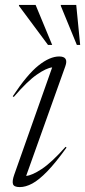

<svg xmlns="http://www.w3.org/2000/svg" viewBox="-20 -752 346 782"><path d="M38 -40.5 192.5 -477.5Q169 -475 130.2 -448.2Q91.5 -421.5 36 -357L32 -360Q91 -449 137 -485.5Q183 -522 221 -522Q260.5 -522 246 -482L86.5 -35.5Q110.5 -37.5 150.2 -63.8Q190 -90 247 -154L251 -151Q206.5 -89 172.5 -54Q138.5 -19 111.5 -4.5Q84.5 10 60.5 10Q36.5 10 32.8 -2.5Q29 -15 38 -40.5ZM192.5 -569H175.5L57 -728.5L57.5 -732H125ZM306.5 -569H293L227.5 -728.5L228 -732H290.5Z"/></svg>

Font: Newsreader 72pt Light
Style: Italic
Weight: 300
Italic angle: -17°
Designer: Hugues Gentile
Foundry: Production Type
Version: Version 1.003; ttfautohint (v1.8.3)